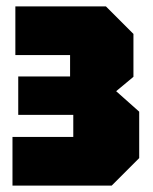

<svg xmlns="http://www.w3.org/2000/svg" viewBox="-20 -580 477 600"><path d="M415 -86 329 0H19V-152H209V-221H37V-341H199V-408H28V-560H311L397 -474V-340L343 -295L415 -231Z"/></svg>

Font: Tektur Condensed ExtraBold
Style: Regular
Weight: 800
Width: 3
Designer: Adam Jagosz
Foundry: Adam Jagosz
Version: Version 1.005;gftools[0.9.30]